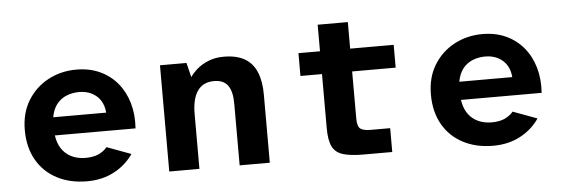

<svg xmlns="http://www.w3.org/2000/svg" viewBox="-44 -751 2617 893"><g transform="rotate(-5 1264.0 -304.0)"><path d="M330.8 12Q250.7 12 190.2 -19.8Q129.6 -51.5 95.9 -110.4Q62.1 -169.3 62.1 -250.5Q62.1 -329.7 97.7 -387.8Q133.3 -445.9 193 -477.9Q252.8 -509.9 324.9 -509.9Q386 -509.9 434.3 -487.8Q482.6 -465.7 515.8 -425.8Q549 -386 564.8 -332Q580.5 -277.9 575.9 -213.5H199.2Q203.9 -182.2 216 -160.2Q228.2 -138.2 246.5 -124.1Q264.8 -109.9 286.9 -103.5Q308.9 -97 332.7 -97Q369.3 -97 394 -108.4Q418.6 -119.9 433.7 -138.3L546.4 -96.6Q512 -46.3 456.7 -17.2Q401.4 12 330.8 12ZM198.9 -298.4H446.2Q443.9 -330.9 428.9 -354.7Q413.9 -378.4 388.2 -391.6Q362.6 -404.8 328.8 -404.8Q298.5 -404.8 271.4 -394.3Q244.2 -383.8 225.1 -360.5Q206.1 -337.1 198.9 -298.4Z M714.7 0V-496H838.4L855.1 -428.5Q866.3 -445.9 888 -465Q909.7 -484 941.6 -497Q973.5 -509.9 1012.4 -509.9Q1073.9 -509.9 1111.5 -487.6Q1149.2 -465.3 1166.6 -422.4Q1184.1 -379.6 1184.1 -319.4V0H1043.3V-289.1Q1043.3 -344.3 1023.4 -372.6Q1003.6 -400.9 958.7 -400.9Q907.1 -400.9 881.3 -363.9Q855.5 -326.8 855.5 -256.6V0Z M1619.9 0Q1561.2 0 1526.5 -10.6Q1491.7 -21.1 1476.8 -50.4Q1461.8 -79.7 1461.8 -137.1V-389.5H1361.2V-496H1461.8V-620H1602.6V-496H1805.8V-389.5H1602.6V-169.4Q1602.6 -133.4 1616.2 -122.4Q1629.8 -111.3 1666.2 -111.3H1755.8V0Z M2226.8 12Q2146.7 12 2086.2 -19.8Q2025.6 -51.5 1991.9 -110.4Q1958.1 -169.3 1958.1 -250.5Q1958.1 -329.7 1993.7 -387.8Q2029.3 -445.9 2089 -477.9Q2148.8 -509.9 2220.9 -509.9Q2282 -509.9 2330.3 -487.8Q2378.6 -465.7 2411.8 -425.8Q2445 -386 2460.8 -332Q2476.5 -277.9 2471.9 -213.5H2095.2Q2099.9 -182.2 2112 -160.2Q2124.2 -138.2 2142.5 -124.1Q2160.8 -109.9 2182.9 -103.5Q2204.9 -97 2228.7 -97Q2265.3 -97 2290 -108.4Q2314.6 -119.9 2329.7 -138.3L2442.4 -96.6Q2408 -46.3 2352.7 -17.2Q2297.4 12 2226.8 12ZM2094.9 -298.4H2342.2Q2339.9 -330.9 2324.9 -354.7Q2309.9 -378.4 2284.2 -391.6Q2258.6 -404.8 2224.8 -404.8Q2194.5 -404.8 2167.4 -394.3Q2140.2 -383.8 2121.1 -360.5Q2102.1 -337.1 2094.9 -298.4Z"/></g></svg>

Font: Atkinson Hyperlegible Mono ExtraLight
Style: Regular
Weight: 200
Monospace: yes
Designer: Elliott Scott, Megan Eiswerth, Linus Boman, Theodore Petrosky, Letters from Sweden
Foundry: Applied Design Works, Letters from Sweden
Version: Version 2.001